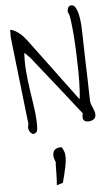

<svg xmlns="http://www.w3.org/2000/svg" viewBox="-68 -808 677 1175"><g transform="rotate(-5 270.5 -220.5)"><path d="M30.3 -600.6V-647.5Q42 -647.5 56.6 -639.6Q71.3 -631.8 85 -621.1Q98.6 -610.4 110.4 -597.2Q122.1 -584 128.9 -575.2L417 -187.5Q419.9 -204.1 422.4 -249Q424.8 -293.9 424.3 -351.1Q423.8 -408.2 421.4 -470.7Q418.9 -533.2 414.6 -587.4Q410.2 -641.6 404.8 -679.2Q399.4 -716.8 390.6 -724.6Q390.6 -739.3 396 -752Q401.4 -764.6 417 -764.6Q432.6 -764.6 442.4 -747.1Q452.1 -729.5 457 -707.5Q461.9 -685.5 464.4 -664.6Q466.8 -643.6 466.8 -636.7Q467.8 -619.1 468.8 -583.5Q469.7 -547.9 470.7 -502.4Q471.7 -457 473.1 -406.2Q474.6 -355.5 476.1 -310.5Q477.5 -265.6 478 -229Q478.5 -192.4 479.5 -174.8Q479.5 -162.1 483.9 -151.4Q488.3 -140.6 492.7 -129.9Q497.1 -119.1 501 -108.4Q504.9 -97.7 504.9 -85.9Q504.9 -66.4 490.7 -57.1Q476.6 -47.9 459 -47.9Q449.2 -47.9 441.9 -50.3Q434.6 -52.7 430.2 -59.1Q425.8 -65.4 425.3 -75.2Q424.8 -85 428.7 -100.6Q418 -113.3 395.5 -142.1Q373 -170.9 345.2 -206.5Q317.4 -242.2 286.1 -281.2Q254.9 -320.3 226.6 -356Q198.2 -391.6 175.8 -419.9L142.6 -461.9Q140.6 -464.8 135.7 -469.7L112.3 -493.2Q107.4 -498 104.5 -500Q100.6 -443.4 105.5 -386.2Q110.4 -329.1 118.7 -272.5Q127 -215.8 135.3 -159.7Q143.6 -103.5 143.6 -46.9Q143.6 -31.2 140.6 -19Q137.7 -6.8 117.2 0Q97.7 -6.8 90.8 -25.9Q84 -44.9 91.8 -62.5ZM232.4 324.2Q233.4 312.5 234.4 293.5Q235.4 274.4 235.8 253.4Q236.3 232.4 236.3 212.9Q236.3 193.4 238.3 181.6Q236.3 180.7 234.9 175.3Q233.4 169.9 231 163.6Q228.5 157.2 227.5 151.9Q226.6 146.5 226.6 144.5Q226.6 116.2 240.2 105.5Q253.9 94.7 281.2 94.7Q290 108.4 295.4 122.6Q300.8 136.7 300.8 159.2Q300.8 181.6 293.5 217.8Q286.1 253.9 270.5 312.5Z"/></g></svg>

Font: Shadows Into Light
Style: Regular
Weight: 400
Designer: Kimberly Geswein
Foundry: Kimberly Geswein
Version: Version 001.000